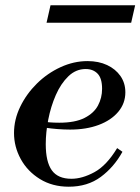

<svg xmlns="http://www.w3.org/2000/svg" viewBox="-20 -693 531 726"><path d="M240 13Q178 13 131 -16Q84 -45 58.5 -91.5Q33 -138 33 -190Q33 -241 56.5 -289.5Q80 -338 119.5 -377Q159 -416 209 -439Q259 -462 311 -462Q353 -462 385 -447Q417 -432 435.5 -405.5Q454 -379 454 -344Q454 -302 427 -270Q400 -238 353 -220.5Q306 -203 245 -203Q222 -203 197 -205Q172 -207 152.5 -210Q133 -213 126 -214L131 -239Q148 -232 166 -230.5Q184 -229 204 -229Q264 -229 299.5 -247Q335 -265 350.5 -294Q366 -323 366 -357Q366 -397 349 -414.5Q332 -432 304 -432Q267 -432 238.5 -404.5Q210 -377 191 -333.5Q172 -290 162.5 -241Q153 -192 153 -148Q153 -81 176 -49Q199 -17 250 -17Q291 -17 337 -42Q383 -67 423 -133L443 -119Q411 -61 361 -24Q311 13 240 13ZM156 -607 171 -673H491L476 -607Z"/></svg>

Font: Libre Bodoni
Style: Italic
Weight: 400
Italic angle: -13°
Designer: Pablo Impallari, Rodrigo Fuenzalida
Foundry: Impallari Type
Version: Version 2.005;gftools[0.9.23]